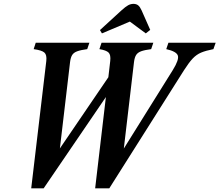

<svg xmlns="http://www.w3.org/2000/svg" viewBox="-20 -988 1164 1018"><path d="M145.5 10.5 225.5 -665Q229 -697 215.5 -709.2Q202 -721.5 158.5 -727.5L169.5 -761.5H454L442.5 -727.5Q408.5 -723 389.8 -716.2Q371 -709.5 362.8 -696.5Q354.5 -683.5 351.5 -659L297.5 -201L554.5 -578.5L564.5 -665Q568 -697 555.8 -709.2Q543.5 -721.5 507 -727.5L518.5 -761.5H793L781.5 -727.5Q747 -723 728.5 -716.2Q710 -709.5 701.8 -696.5Q693.5 -683.5 690.5 -659L636.5 -200.5L896.5 -617Q930.5 -672 922.8 -693.8Q915 -715.5 861.5 -727.5L873 -761.5H1123.5L1111.5 -727.5Q1071 -719.5 1046.5 -709.2Q1022 -699 1002 -678Q982 -657 955.5 -615.5L559.5 10.5H484.5L543.5 -491L550 -486L211.5 10.5ZM520.5 -811 510 -828.5 623.5 -932.5Q645.5 -952.5 659.2 -960Q673 -967.5 687.5 -967.5Q703 -967.5 712.8 -959.5Q722.5 -951.5 731 -932.5L776.5 -829.5L753 -811L668.5 -873.5Z"/></svg>

Font: Libre Caslon Condensed
Style: Italic
Weight: 400
Italic angle: -22.583°
Designer: Pablo Impallari, Rodrigo Fuenzalida, Katja Schimmel, Ertekin Erdin
Foundry: Pablo Impallari, Rodrigo Fuenzalida
Version: Version 2.000;gftools[0.9.33]